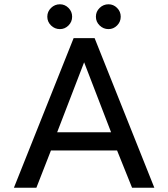

<svg xmlns="http://www.w3.org/2000/svg" viewBox="-20 -877 786 897"><path d="M201 -799Q201 -823 218.5 -840Q236 -857 260 -857Q283 -857 300 -840Q317 -823 317 -799Q317 -775 300 -758Q283 -741 260 -741Q236 -741 218.5 -758Q201 -775 201 -799ZM428 -799Q428 -823 445.5 -840Q463 -857 487 -857Q510 -857 527 -840Q544 -823 544 -799Q544 -775 527 -758Q510 -741 487 -741Q463 -741 445.5 -758Q428 -775 428 -799ZM324 -699H422L701 0H597L527 -174H218L150 0H45ZM499 -259 373 -586 247 -259Z"/></svg>

Font: Prompt
Style: Regular
Weight: 400
Designer: Katatrad Team
Foundry: CadsonDemak
Version: Version 1.001